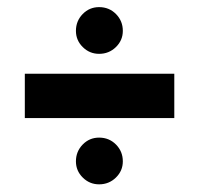

<svg xmlns="http://www.w3.org/2000/svg" viewBox="-20 -594 560 526"><path d="M251.5 -574.5Q279 -574.5 297.8 -555.5Q316.5 -536.5 316.5 -509.5Q316.5 -483.5 297.5 -465Q278.5 -446.5 251.5 -446.5Q225.5 -446.5 206.8 -465Q188 -483.5 188 -509.5Q188 -536.5 206.5 -555.5Q225 -574.5 251.5 -574.5ZM48 -270.5V-392H457.5V-270.5ZM251.5 -217Q279 -217 297.8 -198Q316.5 -179 316.5 -152Q316.5 -126 297.5 -107.5Q278.5 -89 251.5 -89Q225.5 -89 206.8 -107.5Q188 -126 188 -152Q188 -179 206.5 -198Q225 -217 251.5 -217Z"/></svg>

Font: League Spartan
Style: Bold
Weight: 700
Foundry: The League of Moveable Type
Version: Version 2.002